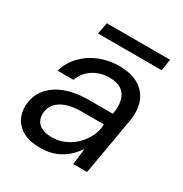

<svg xmlns="http://www.w3.org/2000/svg" viewBox="-158 -779 868 912"><g transform="rotate(30 276.0 -323.5)"><path d="M187 12Q131 12 95.5 -7Q60 -26 43.5 -57.5Q27 -89 28 -126Q30 -180 61 -219.5Q92 -259 147 -280Q202 -301 275 -301H407Q415 -349 406 -380Q397 -411 372.5 -426.5Q348 -442 308 -442Q259 -442 220 -417.5Q181 -393 164 -347H77Q93 -400 129.5 -437Q166 -474 215.5 -493.5Q265 -513 319 -513Q387 -513 429 -487.5Q471 -462 487.5 -416.5Q504 -371 493 -309L439 0H363L374 -89Q360 -68 341.5 -49.5Q323 -31 300 -17Q277 -3 249 4.5Q221 12 187 12ZM212 -59Q247 -59 280 -73.5Q313 -88 338 -112.5Q363 -137 378.5 -168.5Q394 -200 395 -233V-236H270Q223 -236 189 -223.5Q155 -211 137 -188.5Q119 -166 118 -135Q117 -99 141 -79Q165 -59 212 -59ZM155 -596 167 -659H514L504 -596Z"/></g></svg>

Font: DM Sans 18pt
Style: Italic
Weight: 400
Italic angle: -10°
Designer: Colophon Foundry, Jonny Pinhorn
Foundry: Colophon Foundry
Version: Version 4.004;gftools[0.9.30]